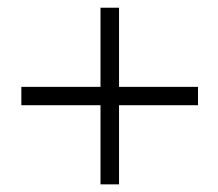

<svg xmlns="http://www.w3.org/2000/svg" viewBox="-20 -566 569 500"><path d="M241.7 -339.8V-545.9H290V-339.8H495.6V-292H290V-85.9H241.7V-292H35.6V-339.8Z"/></svg>

Font: Simonetta
Style: Italic
Weight: 400
Italic angle: -2°
Designer: Gayaneh Bagdasaryan
Foundry: BrownFox
Version: Version 1.001